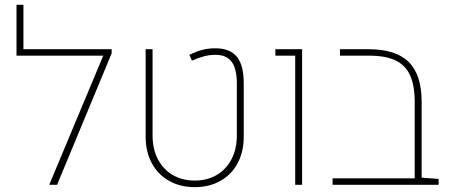

<svg xmlns="http://www.w3.org/2000/svg" viewBox="-20 -770 1872 800"><path d="M445.3 -547.9 217.8 0H185.1L410.2 -538.1H48.8V-750H77.6V-564.9H445.3Z M586.9 -200.2V-564.9H615.7V-205.1Q615.7 -149.4 637.7 -106.9Q659.7 -64.5 699.5 -41Q739.3 -17.6 791.5 -17.6Q843.3 -17.6 883.1 -41Q922.9 -64.5 944.8 -106.9Q966.8 -149.4 966.8 -205.1V-421.9Q966.8 -483.4 945.3 -512.5Q923.8 -541.5 878.4 -541.5Q853 -541.5 830.6 -535.6Q808.1 -529.8 779.8 -517.1L769 -541.5Q798.3 -555.7 823.2 -562.3Q848.1 -568.8 877 -568.8Q938 -568.8 966.8 -533.7Q995.6 -498.5 995.6 -423.8V-200.2Q995.6 -137.7 970.2 -90.1Q944.8 -42.5 898.4 -16.4Q852.1 9.8 791.5 9.8Q731 9.8 684.6 -16.4Q638.2 -42.5 612.5 -90.1Q586.9 -137.7 586.9 -200.2Z M1210 -538.1H1127.4V-564.9H1238.8V0H1210Z M1807.6 -24.4V0H1365.7V-26.9H1708V-343.8Q1708 -413.6 1688.7 -456.1Q1669.4 -498.5 1627.9 -518.3Q1586.4 -538.1 1517.6 -538.1H1396.5V-564.9H1516.1Q1629.4 -564.9 1683.1 -511.7Q1736.8 -458.5 1736.8 -346.2V-29.8Z"/></svg>

Font: Heebo Thin
Style: Regular
Weight: 250
Designer: Oded Ezer
Foundry: Meir Sadan
Version: Version 2.001; ttfautohint (v1.5.14-ce02) -l 8 -r 50 -G 200 